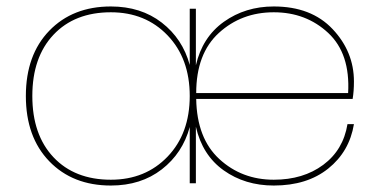

<svg xmlns="http://www.w3.org/2000/svg" viewBox="-20 -567 1175 594"><path d="M587 -279H1057Q1064 -401 995.5 -465Q927 -529 827 -529Q727 -529 657 -465Q587 -401 587 -279ZM1075 -183Q1061 -98 995.5 -45.5Q930 7 827 7Q738 7 672 -40Q606 -87 586 -175V0H567V-174Q545 -93 480.5 -43Q416 7 323 7Q205 7 132.5 -68Q60 -143 60 -270Q60 -397 132.5 -472Q205 -547 323 -547Q416 -547 480.5 -497Q545 -447 567 -366V-540H586V-365Q606 -452 672.5 -499.5Q739 -547 827 -547Q943 -547 1009 -477Q1075 -407 1075 -315Q1075 -285 1071 -261H587Q589 -139 658.5 -75Q728 -11 827 -11Q918 -11 980 -57Q1042 -103 1055 -183ZM323 -11Q430 -11 498.5 -82.5Q567 -154 567 -270Q567 -386 498.5 -457.5Q430 -529 323 -529Q211 -529 145.5 -459.5Q80 -390 80 -270Q80 -150 145.5 -80.5Q211 -11 323 -11Z"/></svg>

Font: SVN-Poppins Thin
Style: Regular
Weight: 100
Designer: Ninad Kale (Devanagari), Jonny Pinhorn (Latin)
Foundry: Indian Type Foundry
Version: Version 3.002 2017